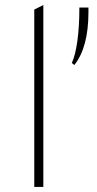

<svg xmlns="http://www.w3.org/2000/svg" viewBox="-20 -742 383 762"><path d="M116 -704 152 -722V0H116ZM331 -694Q331 -554 275 -484L265 -492Q279 -522 287 -579Q295 -636 295 -712H331Z"/></svg>

Font: Overpass Thin
Style: Regular
Weight: 100
Designer: Delve Withrington, Thomas Jockin
Foundry: Delve Fonts
Version: Version 3.000;DELV;Overpass